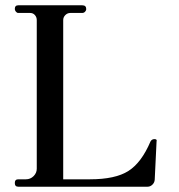

<svg xmlns="http://www.w3.org/2000/svg" viewBox="-20 -706 676 726"><path d="M49 0Q36 0 36 -14Q36 -28 49 -28H78Q95 -28 107 -40Q119 -52 119 -68V-630Q119 -641 112 -649Q105 -657 94 -657H49Q44 -657 40 -662Q36 -667 36 -672Q36 -686 49 -686H291Q306 -686 306 -672Q306 -666 301.5 -661.5Q297 -657 291 -657H246Q235 -657 227 -649Q219 -641 219 -630V-28H320Q416 -28 465.5 -59.5Q515 -91 549 -171Q554 -180 564 -180Q575 -180 572 -171L565 -26Q564 -15 556 -7.5Q548 0 538 0Z"/></svg>

Font: HK Venetian
Style: Regular
Weight: 400
Designer: Alfredo Marco Pradil
Foundry: Alfredo Marco Pradil
Version: Version 1.000;PS 001.000;hotconv 1.0.88;makeotf.lib2.5.64775